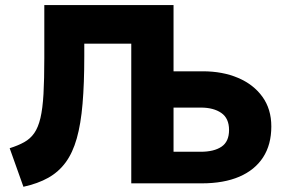

<svg xmlns="http://www.w3.org/2000/svg" viewBox="-20 -720 1110 754"><path d="M72 13.5 18 -138Q51.5 -148.5 75.2 -161.8Q99 -175 114.5 -197.2Q130 -219.5 138.8 -256.5Q147.5 -293.5 150.8 -350.8Q154 -408 154 -492V-700H661.5L495.5 -548.5H311V-499.5Q311 -392 304.2 -312.5Q297.5 -233 281.5 -176.5Q265.5 -120 238 -82.5Q210.5 -45 169.8 -22Q129 1 72 13.5ZM661.5 -124H768Q820.5 -124 850 -144Q879.5 -164 879.5 -209.5Q879.5 -255.5 849 -276.5Q818.5 -297.5 769 -297.5H661.5ZM495.5 0V-700H661.5V-440H776.5Q854 -440 914.8 -414.2Q975.5 -388.5 1010.5 -340Q1045.5 -291.5 1045.5 -223.5Q1045.5 -152 1013.2 -102.2Q981 -52.5 920 -26.2Q859 0 772.5 0Z"/></svg>

Font: Geologica Roman
Style: Bold
Weight: 700
Designer: Sindre Bremnes, Frode Helland
Foundry: Monokrom Skriftforlag AS
Version: Version 1.010;gftools[0.9.28]